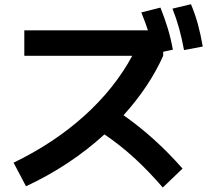

<svg xmlns="http://www.w3.org/2000/svg" viewBox="-20 -838 978 891"><path d="M593.8 -579.1H92.8V-697.3H666.5Q654.8 -733.9 635.7 -780.3L724.6 -802.7Q744.1 -753.9 758.3 -707.3Q772.5 -660.6 782.2 -607.4L737.3 -597.7V-579.1Q672.9 -435.5 553.2 -303.2Q699.7 -200.7 827.1 -55.7L735.4 32.2Q668.9 -44.9 603.8 -104.5Q538.6 -164.1 464.8 -214.4Q385.7 -142.1 293.7 -81.3Q201.7 -20.5 100.6 26.4L43 -83Q231.4 -174.3 371.8 -301Q512.2 -427.7 593.8 -579.1ZM780.3 -797.9 866.2 -818.4Q885.3 -772.9 898.2 -726.1Q911.1 -679.2 920.9 -622.1L834 -605.5Q823.7 -661.6 811 -707Q798.3 -752.4 780.3 -797.9Z"/></svg>

Font: Pretendard JP
Style: Bold
Weight: 700
Designer: Base glyphs from Inter by Rasmus Andersson; Hangeul glyphs from Noto Sans CJK(Source Han Sans) by Jang Soo-young and Kan
Foundry: Kil Hyung-jin
Version: Version 1.309